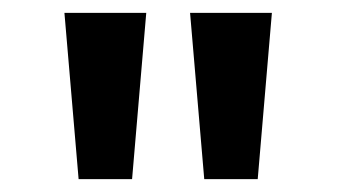

<svg xmlns="http://www.w3.org/2000/svg" viewBox="-20 -793 523 298"><path d="M102 -515H185L207 -773H80ZM297 -515H380L402 -773H275Z"/></svg>

Font: Noto Sans Telugu SemiBold
Style: Regular
Weight: 600
Designer: Jelle Bosma - Monotype Design Team
Foundry: Monotype Imaging Inc.
Version: Version 2.005